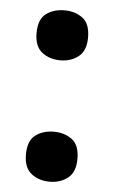

<svg xmlns="http://www.w3.org/2000/svg" viewBox="-46 -589 377 635"><g transform="rotate(5 142.5 -271.5)"><path d="M57 -70Q57 -116 82 -134.5Q107 -153 143 -153Q178 -153 203 -134.5Q228 -116 228 -70Q228 -26 203 -6.5Q178 13 143 13Q107 13 82 -6.5Q57 -26 57 -70ZM57 -473Q57 -519 82 -537.5Q107 -556 143 -556Q178 -556 203 -537.5Q228 -519 228 -473Q228 -429 203 -409.5Q178 -390 143 -390Q107 -390 82 -409.5Q57 -429 57 -473Z"/></g></svg>

Font: Noto Sans Cham
Style: Bold
Weight: 700
Version: Version 2.002